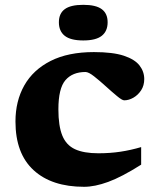

<svg xmlns="http://www.w3.org/2000/svg" viewBox="-20 -742 634 776"><path d="M359.5 -531.5Q436 -531.5 480.5 -516.8Q525 -502 544 -477.2Q563 -452.5 563 -422.5Q563 -396.5 550.5 -377.2Q538 -358 519.2 -347.2Q500.5 -336.5 482 -336.5Q473.5 -336.5 452.8 -353.8Q432 -371 407.2 -393.5Q382.5 -416 360.2 -433.5Q338 -451 325.5 -451Q273 -451 244.5 -418Q216 -385 216 -300Q216 -233 231.8 -194.2Q247.5 -155.5 283 -139Q318.5 -122.5 377.5 -122.5Q425 -122.5 466.5 -128.8Q508 -135 550.5 -147.5V-76.5Q471.5 -26.5 417.2 -6.8Q363 13 320 13Q189 13 115.8 -54.2Q42.5 -121.5 42.5 -251Q42.5 -333.5 78.2 -396.8Q114 -460 184.8 -495.8Q255.5 -531.5 359.5 -531.5ZM316.5 -578.5Q265.5 -578.5 241.8 -597.2Q218 -616 218 -652Q218 -687.5 241.8 -705Q265.5 -722.5 316.5 -722.5Q367.5 -722.5 391.2 -705Q415 -687.5 415 -652Q415 -616 391.2 -597.2Q367.5 -578.5 316.5 -578.5Z"/></svg>

Font: Newsreader Caption
Style: Bold
Weight: 700
Designer: Hugues Gentile
Foundry: Production Type
Version: Version 1.001